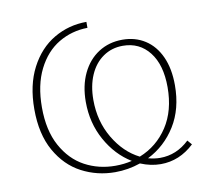

<svg xmlns="http://www.w3.org/2000/svg" viewBox="-78 -790 986 887"><g transform="rotate(-10 414.5 -346.5)"><path d="M764 -58Q695 7 607 7Q560 7 512 -13Q454 7 393 7Q309 7 236.5 -31Q164 -69 119.5 -148Q75 -227 75 -344Q75 -457 117 -537.5Q159 -618 229 -659Q299 -700 382 -700V-672Q308 -671 246.5 -634.5Q185 -598 148 -524.5Q111 -451 111 -346Q111 -238 151 -165Q191 -92 256 -57Q321 -22 399 -22Q440 -22 477 -31Q405 -75 360 -156Q315 -237 315 -336Q315 -412 342.5 -469.5Q370 -527 419 -558.5Q468 -590 531 -590Q591 -590 637 -560.5Q683 -531 708.5 -475Q734 -419 734 -341Q734 -230 684.5 -150.5Q635 -71 553 -30Q583 -22 609 -22Q686 -22 746 -79ZM517 -44Q600 -77 649.5 -152.5Q699 -228 699 -338Q699 -443 652.5 -502.5Q606 -562 528 -562Q476 -562 435.5 -534Q395 -506 373 -455.5Q351 -405 351 -339Q351 -239 398 -159.5Q445 -80 517 -44Z"/></g></svg>

Font: Bitter Pro ExtraLight
Style: Regular
Weight: 275
Designer: Sol Matas, and Bitter project Authors
Foundry: Sol Matas
Version: Version 1.010